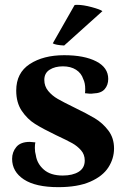

<svg xmlns="http://www.w3.org/2000/svg" viewBox="-20 -759 516 793"><path d="M30 -103Q30 -131 47.5 -152Q65 -173 103 -173Q110 -173 126 -171Q124 -163 124 -148Q124 -131 128 -118Q133 -83 161 -58.5Q189 -34 239 -34Q280 -34 305 -49.5Q330 -65 330 -96Q330 -121 314.5 -138.5Q299 -156 278.5 -167.5Q258 -179 211 -201Q157 -227 125 -247Q93 -267 70 -301Q47 -335 47 -385Q47 -458 103 -494.5Q159 -531 245 -531Q328 -531 377.5 -505.5Q427 -480 427 -433Q427 -408 412.5 -391Q398 -374 366 -373Q361 -372 351 -372Q345 -372 331 -374Q332 -379 332 -391Q332 -416 324 -432Q316 -457 294 -471Q272 -485 240 -485Q207 -485 185 -471Q163 -457 163 -429Q163 -403 179 -383.5Q195 -364 218.5 -350.5Q242 -337 285 -316Q339 -290 371.5 -270.5Q404 -251 427.5 -220Q451 -189 451 -146Q451 -104 427.5 -67.5Q404 -31 352.5 -8.5Q301 14 221 14Q127 14 78.5 -18Q30 -50 30 -103ZM245 -571Q209 -573 198 -580L288 -738Q291 -739 299 -739Q324 -739 359 -729.5Q394 -720 403 -713Z"/></svg>

Font: Arima Madurai Black
Style: Regular
Weight: 900
Designer: Joana Correia and Natanael Gama
Foundry: NDISCOVER
Version: Version 1.019